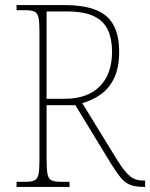

<svg xmlns="http://www.w3.org/2000/svg" viewBox="-20 -734 590 754"><path d="M45 0V-20H79Q104 -20 116 -26Q128 -32 131.5 -51Q135 -70 135 -108V-606Q135 -645 131.5 -663.5Q128 -682 116 -688Q104 -694 79 -694H45V-714H234Q348 -714 398 -670.5Q448 -627 448 -531Q448 -469 428.5 -428Q409 -387 376 -363.5Q343 -340 303 -329L440 -106Q468 -61 489.5 -43Q511 -25 541 -25H550V0H547Q512 0 491.5 -8Q471 -16 454.5 -36Q438 -56 416 -91L276 -321H163V-108Q163 -70 166.5 -51Q170 -32 182 -26Q194 -20 219 -20H253V0ZM233 -346Q323 -346 371.5 -394.5Q420 -443 420 -531Q420 -580 404 -615.5Q388 -651 349.5 -670Q311 -689 243 -689H163V-346Z"/></svg>

Font: Noto Serif Tamil SemiCondensed Thin
Style: Italic
Weight: 100
Width: 4
Italic angle: -12°
Designer: Indian Type Foundry, Tom Grace, and the Monotype Design Team
Foundry: Monotype Imaging Inc.
Version: Version 2.003; ttfautohint (v1.8.4.7-5d5b)